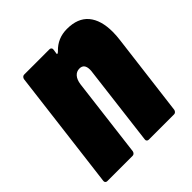

<svg xmlns="http://www.w3.org/2000/svg" viewBox="-149 -633 740 740"><g transform="rotate(-45 221.0 -262.5)"><path d="M442 -392Q442 -372 439 -349L397 -12Q396 -7 392.5 -3.5Q389 0 384 0H246Q241 0 238 -3.5Q235 -7 236 -12L276 -338Q277 -343 277 -351Q277 -383 251 -383Q235 -383 224.5 -371Q214 -359 211 -337L171 -12Q170 -7 166.5 -3.5Q163 0 158 0H20Q15 0 12 -3.5Q9 -7 10 -12L71 -505Q72 -510 75.5 -513.5Q79 -517 84 -517H222Q227 -517 230 -513.5Q233 -510 232 -505L229 -485Q229 -483 231 -483Q234 -483 240 -489Q274 -525 325 -525Q384 -525 413 -490.5Q442 -456 442 -392Z"/></g></svg>

Font: Barlow Condensed ExtraBold
Style: Italic
Weight: 800
Width: 3
Italic angle: -7°
Designer: Jeremy Tribby
Foundry: Tribby Type
Version: Version 1.408